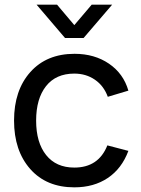

<svg xmlns="http://www.w3.org/2000/svg" viewBox="-20 -785 601 820"><path d="M136.2 -765.1H223.6L297.4 -677.7L371.6 -765.1H459L336.9 -622.6H257.8ZM297.4 15.1Q178.2 15.1 109.1 -63.2Q40 -141.6 40 -270Q40 -399.4 109.6 -477.3Q179.2 -555.2 298.3 -555.2Q383.8 -555.2 445.6 -512.9Q507.3 -470.7 528.3 -397.9L440.4 -371.6Q423.3 -418.5 385.3 -444.6Q347.2 -470.7 297.4 -470.7Q218.8 -470.7 176.5 -417Q134.3 -363.3 134.3 -270Q134.3 -176.3 177 -122.8Q219.7 -69.3 297.4 -69.3Q400.9 -69.3 438.5 -164.1L528.3 -140.6Q500 -64.9 440.4 -24.9Q380.9 15.1 297.4 15.1Z"/></svg>

Font: Vela Sans Med
Style: Regular
Weight: 500
Designer: Principal design: Mikhail Sharanda - project Manrope.
Design modification: Ravid Balaliev
Foundry: Mikhail Sharanda
Version: Version 1.001